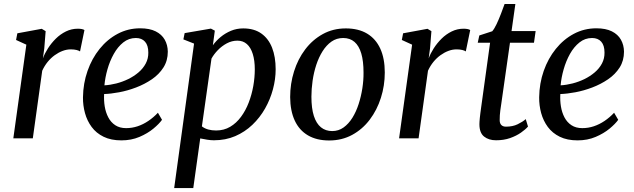

<svg xmlns="http://www.w3.org/2000/svg" viewBox="-20 -706 3236 980"><path d="M48 0 114.5 -478 62 -502 68.5 -536 193 -559 213 -547 206 -459 199 -408Q208 -433 225 -459.5Q242 -486 265 -508.8Q288 -531.5 316.5 -545.5Q345 -559.5 377.5 -559.5Q387.5 -559.5 397 -557.8Q406.5 -556 411 -552.5L388.5 -443.5Q383.5 -447.5 371 -450.8Q358.5 -454 341 -454Q320.5 -454 299.8 -446.2Q279 -438.5 259.2 -424.2Q239.5 -410 223.2 -390Q207 -370 195.5 -345L147.5 0Z M807 -94.5Q792.5 -74 763 -49.5Q733.5 -25 691.8 -7.2Q650 10.5 599.5 10.5Q546.5 10.5 508.8 -8Q471 -26.5 447.8 -58Q424.5 -89.5 413.8 -128.8Q403 -168 403.5 -209.5Q404.5 -280.5 426.8 -344Q449 -407.5 488.5 -456.5Q528 -505.5 580.8 -533.5Q633.5 -561.5 695.5 -561.5Q743.5 -561.5 774.5 -546Q805.5 -530.5 820.8 -503.5Q836 -476.5 836.5 -442.5Q836.5 -396.5 814.2 -361.5Q792 -326.5 755 -301.2Q718 -276 674.5 -259.5Q631 -243 588 -235Q545 -227 511.5 -226Q509.5 -194 514.5 -163Q519.5 -132 532.8 -106.8Q546 -81.5 568.5 -66.8Q591 -52 623.5 -52Q654 -52 682.5 -61.5Q711 -71 737.2 -88.8Q763.5 -106.5 786 -130.5ZM673.5 -512Q637.5 -512 609.2 -489.5Q581 -467 560.8 -430.8Q540.5 -394.5 528.5 -352.2Q516.5 -310 513 -270.5Q542 -272 573.5 -280Q605 -288 634.2 -302.2Q663.5 -316.5 687 -336.5Q710.5 -356.5 724 -382Q737.5 -407.5 737 -437.5Q737 -474.5 720.2 -493.2Q703.5 -512 673.5 -512Z M869 254 970.5 -483.5 916 -505 922.5 -537 1056.5 -560 1076.5 -549.5 1066.5 -475Q1082.5 -497.5 1106 -517Q1129.5 -536.5 1158.8 -548.8Q1188 -561 1221.5 -561Q1277 -561 1313.8 -535Q1350.5 -509 1368.8 -462.2Q1387 -415.5 1387 -352.5Q1387 -302 1373.2 -250.5Q1359.5 -199 1333 -152.2Q1306.5 -105.5 1268.2 -69Q1230 -32.5 1180.8 -11.2Q1131.5 10 1072 10Q1055.5 10 1037.2 7Q1019 4 1002 0.5L966.5 254ZM1010.5 -61Q1024.5 -50 1043 -45Q1061.5 -40 1083 -40Q1123 -40 1154.8 -58.8Q1186.5 -77.5 1210.2 -109.8Q1234 -142 1249.5 -182.5Q1265 -223 1272.8 -266.8Q1280.5 -310.5 1280.5 -352Q1280.5 -397.5 1270.2 -430.5Q1260 -463.5 1240.2 -481Q1220.5 -498.5 1192 -498.5Q1163.5 -498.5 1137.8 -484.8Q1112 -471 1091.8 -450Q1071.5 -429 1059.5 -407Z M1745 -561Q1809.5 -561 1853.8 -534.5Q1898 -508 1921 -457.8Q1944 -407.5 1944 -336Q1944 -269 1924.2 -206.8Q1904.5 -144.5 1867.2 -95.2Q1830 -46 1777.5 -17.5Q1725 11 1660 11Q1596.5 11 1552 -15Q1507.5 -41 1484.5 -90.5Q1461.5 -140 1461 -210.5Q1461 -278.5 1480.8 -341.5Q1500.5 -404.5 1537.8 -453.8Q1575 -503 1627.5 -532Q1680 -561 1745 -561ZM1731.5 -512Q1698 -512 1672 -493.8Q1646 -475.5 1626.5 -444.5Q1607 -413.5 1594.2 -374.5Q1581.5 -335.5 1575.5 -293.5Q1569.5 -251.5 1569.5 -212.5Q1569.5 -153 1582 -114.2Q1594.5 -75.5 1618.2 -56.2Q1642 -37 1675.5 -37Q1708 -37 1733.8 -55.5Q1759.5 -74 1778.8 -105Q1798 -136 1810.5 -174.8Q1823 -213.5 1829.5 -255.2Q1836 -297 1835.5 -336Q1835.5 -394 1824 -433Q1812.5 -472 1789.5 -492Q1766.5 -512 1731.5 -512Z M2017 0 2083.5 -478 2031 -502 2037.5 -536 2162 -559 2182 -547 2175 -459 2168 -408Q2177 -433 2194 -459.5Q2211 -486 2234 -508.8Q2257 -531.5 2285.5 -545.5Q2314 -559.5 2346.5 -559.5Q2356.5 -559.5 2366 -557.8Q2375.5 -556 2380 -552.5L2357.5 -443.5Q2352.5 -447.5 2340 -450.8Q2327.5 -454 2310 -454Q2289.5 -454 2268.8 -446.2Q2248 -438.5 2228.2 -424.2Q2208.5 -410 2192.2 -390Q2176 -370 2164.5 -345L2116.5 0Z M2538.5 -175.5Q2535.5 -157 2533.8 -143.2Q2532 -129.5 2531.2 -117.8Q2530.5 -106 2530.5 -92.5Q2530.5 -76.5 2538.8 -68Q2547 -59.5 2562.5 -59.5Q2597 -59.5 2622.2 -71.8Q2647.5 -84 2663.5 -98L2675 -60Q2662 -45 2638.8 -28.8Q2615.5 -12.5 2583.5 -1.2Q2551.5 10 2512 10Q2474.5 10 2450.8 -9Q2427 -28 2427 -72Q2427 -77.5 2427.5 -85.2Q2428 -93 2429 -103.5Q2430 -114 2431.8 -127.8Q2433.5 -141.5 2436 -159L2481.5 -488H2418.5L2426.5 -525L2492.5 -546.5Q2503 -558.5 2514.8 -583.2Q2526.5 -608 2537.2 -636.2Q2548 -664.5 2555.5 -685.5H2610.5L2591 -547.5H2714L2705.5 -488H2583Z M3135.5 -94.5Q3121 -74 3091.5 -49.5Q3062 -25 3020.2 -7.2Q2978.5 10.5 2928 10.5Q2875 10.5 2837.2 -8Q2799.5 -26.5 2776.2 -58Q2753 -89.5 2742.2 -128.8Q2731.5 -168 2732 -209.5Q2733 -280.5 2755.2 -344Q2777.5 -407.5 2817 -456.5Q2856.5 -505.5 2909.2 -533.5Q2962 -561.5 3024 -561.5Q3072 -561.5 3103 -546Q3134 -530.5 3149.2 -503.5Q3164.5 -476.5 3165 -442.5Q3165 -396.5 3142.8 -361.5Q3120.5 -326.5 3083.5 -301.2Q3046.5 -276 3003 -259.5Q2959.5 -243 2916.5 -235Q2873.5 -227 2840 -226Q2838 -194 2843 -163Q2848 -132 2861.2 -106.8Q2874.5 -81.5 2897 -66.8Q2919.5 -52 2952 -52Q2982.5 -52 3011 -61.5Q3039.5 -71 3065.8 -88.8Q3092 -106.5 3114.5 -130.5ZM3002 -512Q2966 -512 2937.8 -489.5Q2909.5 -467 2889.2 -430.8Q2869 -394.5 2857 -352.2Q2845 -310 2841.5 -270.5Q2870.5 -272 2902 -280Q2933.5 -288 2962.8 -302.2Q2992 -316.5 3015.5 -336.5Q3039 -356.5 3052.5 -382Q3066 -407.5 3065.5 -437.5Q3065.5 -474.5 3048.8 -493.2Q3032 -512 3002 -512Z"/></svg>

Font: Merriweather 36pt
Style: Italic
Weight: 400
Italic angle: -7.8°
Version: Version 2.101